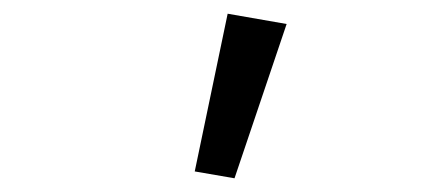

<svg xmlns="http://www.w3.org/2000/svg" viewBox="-20 -819 640 280"><path d="M322 -559 264 -569 312 -799 398 -784Z"/></svg>

Font: Source Code Variable
Style: Regular
Weight: 400
Monospace: yes
Designer: Paul D. Hunt, Teo Tuominen
Foundry: Adobe Systems Incorporated
Version: Version 1.010;hotconv 1.0.106;makeotfexe 2.5.65593